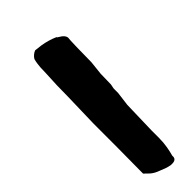

<svg xmlns="http://www.w3.org/2000/svg" viewBox="17 -657 605 605"><g transform="rotate(45 320.0 -354.0)"><path d="M85 -346 82 -321V-320C85 -312 91 -305 98 -300H99L100 -299C110 -296 121 -295 131 -294L160 -293C192 -291 224 -290 259 -290C297 -289 335 -288 374 -287C444 -287 516 -287 592 -286H597C607 -297 619 -304 628 -330C632 -339 638 -354 640 -367V-368C640 -375 642 -393 622 -391C604 -396 580 -401 554 -401H521L409 -404L362 -410H344C339 -410 334 -412 327 -413H326L280 -414L234 -419L167 -420L139 -421L127 -422C112 -420 105 -401 102 -398L100 -397C93 -381 88 -364 85 -346Z"/></g></svg>

Font: Vapor
Style: BdObl
Weight: 700
Foundry: Cannot Into Space Fonts
Version: Version 0.179